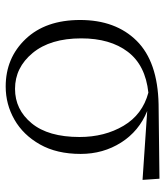

<svg xmlns="http://www.w3.org/2000/svg" viewBox="26 -578 567 658"><g transform="rotate(90 309.0 -249.5)"><path d="M277 14Q179 14 114 -54.5Q49 -123 49 -241Q49 -363 120.5 -435Q192 -507 338 -510L593 -513L597 -455L361 -471Q430 -443 469 -381.5Q508 -320 508 -243Q508 -161 475.5 -103.5Q443 -46 390.5 -16Q338 14 277 14ZM298 -475Q204 -465 158 -404.5Q112 -344 112 -245Q112 -139 162 -78.5Q212 -18 285 -18Q356 -18 403 -75Q450 -132 450 -239Q450 -325 411.5 -390Q373 -455 298 -475Z"/></g></svg>

Font: Minh Nguyen ExtraLight
Style: Regular
Weight: 250
Designer: Ryoko NISHIZUKA 西塚涼子 (kana & ideographs); Frank Grießhammer (Latin, Greek & Cyrillic); Wenlong ZHANG 张文龙 (bopomofo); San
Foundry: Adobe
Version: Version 1.100;July 7, 2023;FontCreator 14.0.0.2814 64-bit